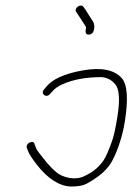

<svg xmlns="http://www.w3.org/2000/svg" viewBox="-20 -708 484 702"><path d="M302.8 -581.5C293.1 -582.3 290.5 -590.8 294.9 -607C295.1 -608.3 293.5 -611.3 290.3 -616C283.3 -626 266.5 -653.7 258.9 -664C248.8 -677.6 275.1 -697.7 285.7 -682L292.3 -673C301.9 -658 309.3 -645 319.9 -629.5C328.9 -616.3 327.1 -579.5 302.8 -581.5ZM141.1 -381 148.5 -390C171.2 -418.6 216 -438.8 282.8 -450.6C349.7 -462.4 397 -453.2 424.7 -423C445.7 -400 449.6 -346.7 436.4 -263.1C427 -203.6 403.8 -138.8 382.7 -107.5C364.9 -81.1 335.7 -57.1 294.9 -35.5C283 -29.2 264.3 -26 238.8 -26C195.7 -28 153.7 -55.3 112.9 -108.1C96.8 -128.8 86.7 -144.8 82.4 -156L78.2 -167C72 -185 103.4 -198.2 106.4 -181L110.6 -170C112.9 -163.3 117.1 -156.2 123.2 -148.5C141.8 -125.2 158.5 -101.7 185.4 -78.7C209.3 -58.2 257.5 -46.3 292.2 -66C320 -78.9 342.1 -97.4 358.5 -121.5C367.2 -134.4 378 -158.9 390.6 -195C396.7 -212.3 403 -241.7 409.5 -283C419.3 -344.9 416.2 -384.2 400.2 -401C387.4 -416.2 371.1 -424.6 351.2 -426C294.3 -426 246.5 -417.2 207.8 -399.6C191.1 -392.1 178.8 -383.2 170.8 -373L162.4 -364C149.2 -348 126.5 -365 141.1 -381Z"/></svg>

Font: MewTooHand
Style: ReversedIta
Weight: 400
Designer: Mew Too, Robert Jablonski
Version: Version 0.77